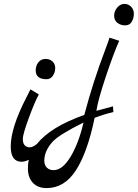

<svg xmlns="http://www.w3.org/2000/svg" viewBox="-20 -686 706 984"><path d="M559 -141Q561 -123 561 -112Q508 -99 465 -82Q428 96 369 187Q310 278 219 278Q174 278 148.5 251Q123 224 123 177Q123 150 128 133Q106 143 91 143Q35 143 35 65Q35 -32 116 -188Q133 -222 136 -228L179 -202Q158 -164 127.5 -81Q97 2 97 25.5Q97 49 107 59Q117 69 132.5 69Q148 69 169 52Q239 -36 412 -97Q457 -268 520 -433Q539 -483 541 -493L591 -477Q563 -415 522.5 -294Q482 -173 474 -118ZM408 -58Q283 4 250 40Q207 87 207 138Q207 160 220 173Q233 186 255 186Q300 186 341.5 117.5Q383 49 408 -58ZM666 -615.5Q666 -594 655.5 -575Q645 -556 621.5 -556Q598 -556 581.5 -569Q565 -582 565 -605.5Q565 -629 581 -647.5Q597 -666 617.5 -666Q638 -666 652 -651.5Q666 -637 666 -615.5ZM219 -280Q163 -280 163 -325Q163 -350 177 -367Q191 -384 213 -384Q235 -384 249 -371Q263 -358 263 -337Q263 -316 251 -298Q239 -280 219 -280Z"/></svg>

Font: Marck Script
Style: Regular
Weight: 400
Designer: Denis Masharov, Marck Fogel
Foundry: Denis Masharov
Version: Version 1.002